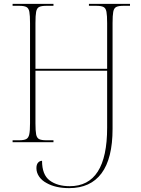

<svg xmlns="http://www.w3.org/2000/svg" viewBox="-20 -734 726 991"><path d="M337 237Q267 237 221 211Q196 198 182 177.5Q168 157 168 134Q168 115 176.5 105.5Q185 96 197 96Q197 168 236.5 197.5Q276 227 340 227Q533 227 533 -75V-369H163V-98Q163 -59 166.5 -40.5Q170 -22 182 -16Q194 -10 219 -10H256V0H45V-10H78Q103 -10 115 -16Q127 -22 131 -40.5Q135 -59 135 -98V-615Q135 -654 131.5 -673Q128 -692 116 -698Q104 -704 79 -704H45V-714H256V-704H219Q194 -704 182 -698Q170 -692 166.5 -673Q163 -654 163 -615V-379H533V-615Q533 -654 529.5 -673Q526 -692 514 -698Q502 -704 476 -704H439V-714H651V-704H617Q592 -704 580 -698Q568 -692 564.5 -673Q561 -654 561 -615V-69Q561 84 504 160.5Q447 237 337 237Z"/></svg>

Font: Noto Serif Display SemiCondensed Thin
Style: Regular
Weight: 100
Width: 4
Designer: Monotype Design Team
Foundry: Monotype Imaging Inc.
Version: Version 2.009